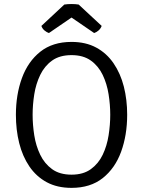

<svg xmlns="http://www.w3.org/2000/svg" viewBox="-20 -898 693 930"><path d="M138 -342Q138 -293.5 146 -242.5Q154 -191.5 174.8 -148.5Q195.5 -105.5 232.2 -78.8Q269 -52 326.5 -52Q383.5 -52 420.2 -78.8Q457 -105.5 477.5 -148.5Q498 -191.5 506 -242.5Q514 -293.5 514 -342Q514 -390.5 506 -441.2Q498 -492 477.5 -535Q457 -578 420.2 -604.5Q383.5 -631 326.5 -631Q269 -631 232.2 -604.5Q195.5 -578 174.8 -535Q154 -492 146 -441.2Q138 -390.5 138 -342ZM57 -342Q57 -439.5 86.2 -519.8Q115.5 -600 175.2 -647.5Q235 -695 326.5 -695Q395.5 -695 446.2 -667.5Q497 -640 530.2 -591.2Q563.5 -542.5 579.8 -478.8Q596 -415 596 -342Q596 -244 566.8 -163.5Q537.5 -83 477.8 -35.5Q418 12 326.5 12Q257 12 206.2 -15.5Q155.5 -43 122.2 -92Q89 -141 73 -205Q57 -269 57 -342ZM361 -876 472.5 -772.5Q467.5 -759 456.8 -750Q446 -741 436 -738L326.5 -813L217 -738Q207 -741 196 -750Q185 -759 180.5 -772.5L291.5 -876Q307.5 -878.5 326.5 -878.5Q345.5 -878.5 361 -876Z"/></svg>

Font: Signika Light
Style: Regular
Weight: 300
Designer: Anna Giedry
Foundry: Anna Giedry
Version: Version 2.000